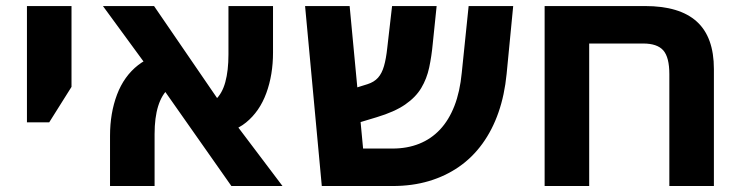

<svg xmlns="http://www.w3.org/2000/svg" viewBox="-20 -622 2482 642"><path d="M70.1 -213V-601.8H219.1V-331.5L144.6 -213Z M753.7 0 493.7 -370.2 324.2 -601.8H495.1L739 -245.8L924.6 0ZM347.9 0V-167.8Q347.9 -243.8 371.3 -305.7Q394.7 -367.5 442.1 -404.5Q489.4 -441.4 559.1 -441.7L603.8 -348.1Q568.8 -347.9 544.8 -326.9Q520.9 -305.8 508.9 -267.3Q496.9 -228.8 496.9 -173.8V0ZM688.7 -175.1 639 -266.7Q676.9 -266.9 699.9 -288Q722.9 -309 733.4 -347.5Q743.9 -386 743.9 -440V-601.8H892.9V-446Q892.9 -372 870.5 -310.7Q848 -249.3 802.7 -212.4Q757.4 -175.4 688.7 -175.1Z M1056 0 1000.1 -601.8H1149.1L1194.1 -125.3H1292.6Q1341.6 -125.3 1381.6 -141.3Q1421.7 -157.3 1451.3 -188.8Q1480.9 -220.3 1499.5 -267.9Q1518 -315.5 1524 -378.6L1547 -601.8H1696L1674 -374.7Q1667.1 -304.2 1646.7 -245.9Q1626.4 -187.6 1593.1 -141.6Q1559.7 -95.5 1514.8 -64.4Q1470 -33.2 1414.4 -16.6Q1358.8 0 1292.6 0ZM1114 -192.2 1103.1 -307.6 1208.7 -340.5Q1230.8 -347.5 1243.9 -362Q1257 -376.6 1264 -401.1Q1271.1 -425.6 1275 -462.6L1291 -601.8H1440L1427.1 -476.7Q1423.1 -433.7 1415.1 -396.2Q1407.1 -358.8 1388.6 -327.8Q1370.2 -296.9 1334.7 -272.4Q1299.3 -248 1239.4 -230Z M2136.6 -601.8Q2252.4 -601.8 2309.7 -550Q2367.1 -498.1 2367.1 -391.2V0H2218.1V-374.2Q2218.1 -430.4 2197.9 -453.5Q2177.7 -476.5 2130.6 -476.5H1950.1V0H1801.1V-601.8Z"/></svg>

Font: Noto Sans Hebrew
Style: Regular
Weight: 400
Designer: Monotype Design Team
Foundry: Monotype Imaging Inc.
Version: Version 2.003;January 10, 2023;FontCreator 14.0.0.2877 64-bi